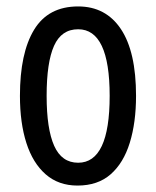

<svg xmlns="http://www.w3.org/2000/svg" viewBox="-20 -567 485 597"><path d="M403 -269Q403 -186 383.5 -123Q364 -60 324 -25Q284 10 221 10Q162 10 122 -25Q82 -60 62 -122.5Q42 -185 42 -269Q42 -402 86 -474.5Q130 -547 223 -547Q309 -547 356 -476.5Q403 -406 403 -269ZM125 -269Q125 -166 148.5 -113.5Q172 -61 223 -61Q321 -61 321 -269Q321 -476 223 -476Q171 -476 148 -424.5Q125 -373 125 -269Z"/></svg>

Font: Noto Sans Bengali ExtraCondensed
Style: Regular
Weight: 400
Width: 2
Designer: Jelle Bosma - Monotype Design Team
Foundry: Monotype Imaging Inc.
Version: Version 2.003; ttfautohint (v1.8.4.7-5d5b)